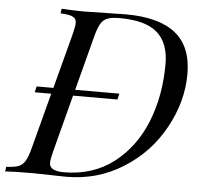

<svg xmlns="http://www.w3.org/2000/svg" viewBox="-81 -761 857 814"><g transform="rotate(5 347.5 -354.0)"><path d="M156.7 -52.7Q156.7 -18.6 217.8 -18.1Q341.8 -18.6 429.7 -85.9Q517.6 -153.3 563 -265.6Q607.9 -377.9 607.9 -512.2Q607.9 -602.5 557.1 -646.5Q506.3 -690.4 394 -689.9Q362.8 -689.5 345.2 -682.6Q327.6 -675.8 316.9 -657.7Q306.2 -639.6 296.9 -604L235.8 -370.6H423.8L418 -345.2H229L166 -104Q156.7 -69.3 156.7 -52.7ZM146 -688 148.9 -708Q202.6 -704.6 246.6 -704.6L271 -705.1Q408.7 -708 421.9 -708Q562.5 -708 633.3 -651.9Q704.1 -595.7 704.1 -478.5Q704.1 -361.3 642.6 -249.5Q581.1 -136.7 471.7 -68.4Q363.3 0 230 0L89.8 -2.9Q9.3 -2.9 -29.8 0L-26.9 -20Q6.8 -21.5 24.4 -27.8Q42 -34.2 52.7 -51.8Q63.5 -69.3 73.2 -106L136.2 -345.2H65.9L71.8 -370.6H143.1L204.1 -602.1Q213.4 -637.7 213.4 -654.3Q213.4 -670.9 198.7 -678.7Q184.1 -686.5 146 -688Z"/></g></svg>

Font: PlayfairDisplay-Italic
Style: Italic
Weight: 400
Italic angle: -14°
Designer: Claus Eggers Sørensen
Foundry: Claus Eggers Sørensen
Version: Version 1.002;PS 001.002;hotconv 1.0.70;makeotf.lib2.5.58329